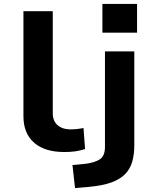

<svg xmlns="http://www.w3.org/2000/svg" viewBox="-20 -762 790 975"><path d="M307 10Q207 10 153 -37.5Q99 -85 99 -172V-705H248V-186Q248 -161 258.5 -143Q269 -125 289.5 -115Q310 -105 339 -105Q355 -105 372.5 -107Q390 -109 404 -112L412 -5Q387 3 362.5 6.5Q338 10 307 10ZM500 -596V-742H676V-596ZM361 193 348 76 413 70Q461 64 487 47Q513 30 513 -16V-501H662V-23Q662 22 651.5 59Q641 96 615 122.5Q589 149 544 165Q499 181 431 187Z"/></svg>

Font: Nunito Sans 7pt Expanded
Style: Bold
Weight: 700
Width: 7
Designer: Vernon Adams
Foundry: Vernon Adams
Version: Version 3.101;gftools[0.9.27]